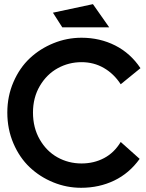

<svg xmlns="http://www.w3.org/2000/svg" viewBox="-20 -891 699 921"><path d="M369.1 9.8Q299.3 9.8 235.4 -16.4Q171.4 -42.5 122.6 -88.6Q73.7 -134.8 44.4 -203.1Q15.1 -271.5 15.1 -351.1Q15.1 -429.7 44.7 -497.8Q74.2 -565.9 123.3 -611.8Q172.4 -657.7 236.8 -683.8Q301.3 -710 371.1 -710Q459 -710 532.5 -672.9Q606 -635.7 653.8 -564L559.1 -486.8Q526.4 -537.1 478.3 -564.9Q430.2 -592.8 371.1 -592.8Q309.6 -592.8 256.8 -563.7Q204.1 -534.7 171.1 -478.8Q138.2 -422.9 138.2 -351.1Q138.2 -278.3 170.7 -221.9Q203.1 -165.5 255.9 -136.2Q308.6 -106.9 371.1 -106.9Q430.7 -106.9 479.2 -132.6Q527.8 -158.2 559.1 -210L649.9 -128.9Q600.1 -59.6 527.8 -24.9Q455.6 9.8 369.1 9.8ZM233.9 -830.1 425.8 -871.1 503.9 -759.8H278.8Z"/></svg>

Font: Cakra Normal
Style: Regular
Weight: 400
Designer: Lucia Kollert, Vojtech Kollert
Foundry: OoM Type
Version: Version 1.000;Glyphs 3.1.1 (3148)